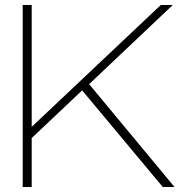

<svg xmlns="http://www.w3.org/2000/svg" viewBox="-20 -749 735 769"><path d="M71 0V-729H107V-241L624 -729H672L337 -412L679 0H632L309 -387L107 -196V0Z"/></svg>

Font: Mona Sans Expanded ExtraLight
Style: Regular
Weight: 200
Width: 7
Designer: Deni Anggara
Foundry: GitHub
Version: Version 1.001;gftools[0.9.33]